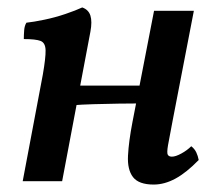

<svg xmlns="http://www.w3.org/2000/svg" viewBox="-20 -487 585 516"><path d="M393 9Q353 9 337.5 -11Q322 -31 324 -69Q326 -107 336 -159L394 -458H501L444 -163Q435 -117 431.5 -96.5Q428 -76 431 -71Q434 -66 442 -66Q452 -66 467.5 -74.5Q483 -83 494 -94Q503 -87 507.5 -77.5Q512 -68 514 -57Q481 -23 451.5 -7Q422 9 393 9ZM41 0 95 -286Q103 -332 102.5 -352Q102 -372 89 -377Q76 -382 44 -382Q44 -394 45 -406Q46 -418 51 -426Q70 -428 99 -434Q128 -440 156 -449.5Q184 -459 201 -467Q218 -461 223 -445Q228 -429 223 -402L147 0ZM174 -204 182 -257H364L357 -209Q333 -209 299 -208.5Q265 -208 231.5 -207Q198 -206 174 -204Z"/></svg>

Font: Vollkorn Medium
Style: Italic
Weight: 500
Italic angle: -11°
Designer: Friedrich Althausen
Foundry: Friedrich Althausen
Version: Version 5.000